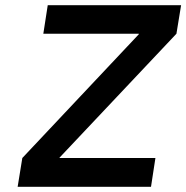

<svg xmlns="http://www.w3.org/2000/svg" viewBox="-20 -720 718 740"><path d="M66 -111 515 -588V-590H147L164 -700H678L660 -590L210 -113L209 -111H579L562 0H48Z"/></svg>

Font: Be Vietnam SemiBold
Style: Italic
Weight: 600
Italic angle: -9.556°
Designer: Gabriel Lam
Foundry: TypeRant
Version: Version 3.000